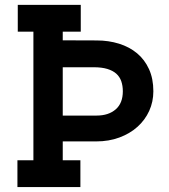

<svg xmlns="http://www.w3.org/2000/svg" viewBox="-20 -760 686 780"><path d="M370.6 -185.5H234.9V-108.9H306.6V0H50.8V-108.9H115.7V-631.3H52.2V-740.2H308.1V-631.3H234.9V-596.2L372.6 -595.7Q421.4 -595.7 463.6 -582.5Q505.9 -569.3 536.9 -543.5Q567.9 -517.6 585.4 -479Q603 -440.4 603 -389.2Q603 -346.7 586.2 -309.6Q569.3 -272.5 538.6 -244.9Q507.8 -217.3 465.1 -201.4Q422.4 -185.5 370.6 -185.5ZM360.8 -486.8H234.9V-290.5H372.6Q420.9 -290.5 450 -315.7Q479 -340.8 479 -389.2Q479 -411.6 472.7 -429.9Q466.3 -448.2 452.4 -460.7Q438.5 -473.1 415.8 -480Q393.1 -486.8 360.8 -486.8Z"/></svg>

Font: Twentytwelve Slab
Style: TwentytwelveSlab
Weight: 700
Designer: Domenico Catapano
Version: Version 1.00 2012